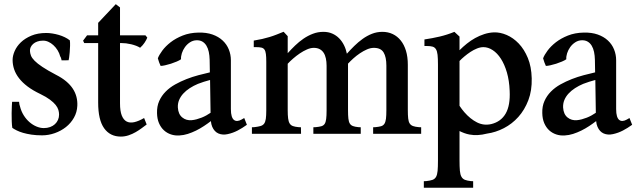

<svg xmlns="http://www.w3.org/2000/svg" viewBox="-20 -637 3030 914"><path d="M273.4 -349.6Q272.5 -353.5 270.8 -359.6Q269 -365.7 266.6 -368.7Q262.7 -383.8 254.2 -397.7Q245.6 -411.6 234.1 -422.1Q222.7 -432.6 209.2 -438.5Q195.8 -444.3 182.6 -443.4Q168.9 -443.4 157.5 -439.2Q146 -435.1 138.2 -428.2Q130.4 -421.4 126.2 -412.6Q122.1 -403.8 122.6 -394.5Q123 -383.8 127.4 -372.3Q131.8 -360.8 144.8 -347.7Q157.7 -334.5 181.9 -318.4Q206.1 -302.2 246.1 -281.2Q274.9 -266.6 294.9 -249.8Q314.9 -232.9 326.9 -214.4Q338.9 -195.8 344 -175.5Q349.1 -155.3 348.1 -133.8Q346.7 -102.5 332 -76.7Q317.4 -50.8 293.9 -32.2Q270.5 -13.7 240.7 -3.2Q210.9 7.3 180.2 7.3Q152.3 7.3 129.9 3.9Q107.4 0.5 89.8 -4.6Q72.3 -9.8 59.6 -16.1Q46.9 -22.5 38.6 -28.3Q36.6 -40.5 35.9 -59.8Q35.2 -79.1 35.4 -98.1Q35.6 -117.2 36.4 -132.6Q37.1 -147.9 37.6 -152.3H70.8Q70.8 -147 72.3 -140.4Q73.7 -133.8 75.2 -130.4Q81.1 -106.9 93 -87.9Q105 -68.8 120.6 -55.4Q136.2 -42 153.8 -34.7Q171.4 -27.3 188.5 -27.3Q205.1 -27.3 218.5 -32.2Q231.9 -37.1 241.5 -45.9Q251 -54.7 256.1 -66.4Q261.2 -78.1 261.2 -91.8Q261.2 -102.5 257.8 -114Q254.4 -125.5 244.9 -137.5Q235.4 -149.4 217.8 -162.6Q200.2 -175.8 171.9 -189.5Q136.2 -206.5 111.3 -225.3Q86.4 -244.1 70.6 -264.6Q54.7 -285.2 47.4 -306.9Q40 -328.6 40 -351.6Q40 -371.6 49.8 -394Q59.6 -416.5 79.3 -435.5Q99.1 -454.6 129.4 -467.3Q159.7 -480 200.2 -480Q214.4 -480 229.7 -477.5Q245.1 -475.1 260 -470.7Q274.9 -466.3 288.6 -459.7Q302.2 -453.1 312.5 -444.8Q314 -433.6 313.5 -418.2Q313 -402.8 311.8 -388.4Q310.5 -374 309.1 -363.3Q307.6 -352.5 306.6 -350.1Z M447.3 -432.1H380.9L375.5 -443.4L394.5 -468.8H447.3V-528.3L531.2 -617.2L551.3 -601.6V-468.8H672.4L681.2 -458Q676.8 -446.8 668.2 -433.8Q659.7 -420.9 647 -409.7Q638.7 -415 627.7 -419.2Q616.7 -423.3 604.5 -426.3Q592.3 -429.2 580.1 -430.7Q567.9 -432.1 556.6 -432.1H551.3V-145Q551.3 -108.4 559.6 -87.4Q567.9 -66.4 582.8 -58.6Q597.7 -50.8 618.9 -55.4Q640.1 -60.1 666 -75.2L678.2 -44.4Q668.5 -37.1 655 -27.1Q641.6 -17.1 626 -8.1Q610.4 1 592.3 7.1Q574.2 13.2 555.2 13.2Q503.9 13.2 475.6 -26.6Q447.3 -66.4 447.3 -148.9Z M731.4 -359.4Q737.3 -375.5 752.7 -396.2Q768.1 -417 792.2 -435.8Q816.4 -454.6 849.6 -467.8Q882.8 -481 924.3 -481.9Q962.4 -482.9 991.5 -472.7Q1020.5 -462.4 1040 -444.1Q1059.6 -425.8 1069.3 -401.4Q1079.1 -377 1079.1 -350.1V-117.7Q1079.1 -96.7 1083 -84Q1086.9 -71.3 1094 -65.9Q1101.1 -60.5 1110.4 -61.3Q1119.6 -62 1129.9 -67.9L1142.6 -75.2L1155.3 -43Q1133.8 -27.3 1111.3 -15.6Q1088.9 -3.9 1064 1.5Q1039.6 6.8 1020 -1.5Q1000.5 -9.8 990.2 -33.7Q985.4 -44.9 983.9 -60.5Q968.8 -48.8 950.7 -36.9Q932.6 -24.9 913.3 -15.4Q894 -5.9 874 0.5Q854 6.8 834.5 7.8Q813 9.3 793.9 2.9Q774.9 -3.4 760.3 -16.8Q745.6 -30.3 736.8 -50.8Q728 -71.3 727.5 -98.6Q726.6 -130.9 737.8 -156Q749 -181.2 768.6 -200.9Q788.1 -220.7 814 -235.1Q839.8 -249.5 867.9 -260.5Q896 -271.5 924.8 -279.1Q953.6 -286.6 979 -292.5L978 -352.1Q977.5 -372.6 973.9 -389.9Q970.2 -407.2 962.6 -419.7Q955.1 -432.1 943.4 -439Q931.6 -445.8 915.5 -445.3Q898.4 -444.8 884.3 -435.5Q870.1 -426.3 860.4 -412.6Q850.6 -398.9 845.7 -383.5Q840.8 -368.2 841.8 -355Q834.5 -349.6 821.3 -344Q808.1 -338.4 793.7 -333.7Q779.3 -329.1 765.9 -326.2Q752.4 -323.2 744.6 -323.2Q741.7 -329.1 737.5 -340.1Q733.4 -351.1 731.4 -359.4ZM980 -256.3Q964.8 -252.4 950.7 -247.8Q936.5 -243.2 922.4 -237.8Q901.4 -229 883.3 -217.3Q865.2 -205.6 852.3 -191.4Q839.4 -177.2 832.5 -160.6Q825.7 -144 826.7 -125Q828.6 -93.3 847.7 -77.9Q866.7 -62.5 892.6 -64.9Q903.8 -65.9 915.8 -69.1Q927.7 -72.3 939.5 -76.9Q951.2 -81.5 962.2 -87.6Q973.1 -93.8 982.4 -100.1Z M1534.7 -324.2Q1534.7 -343.3 1531.2 -359.1Q1527.8 -375 1520.5 -386Q1513.2 -397 1501.7 -403.1Q1490.2 -409.2 1473.6 -409.2Q1458.5 -409.2 1441.2 -401.6Q1423.8 -394 1407 -382.6Q1390.1 -371.1 1375 -357.9Q1359.9 -344.7 1349.6 -333.5V-112.8Q1349.6 -88.4 1351.6 -73.2Q1353.5 -58.1 1358.9 -49.3Q1364.3 -40.5 1374.3 -36.9Q1384.3 -33.2 1400.9 -31.7L1412.6 -31.2L1413.1 0H1179.2V-31.2L1190.9 -31.7Q1208.5 -33.7 1219.7 -36.9Q1231 -40 1237.1 -48.1Q1243.2 -56.2 1245.4 -71.3Q1247.6 -86.4 1247.6 -112.3V-342.8Q1247.6 -365.7 1245.8 -379.6Q1244.1 -393.6 1239 -400.9Q1233.9 -408.2 1224.4 -410.4Q1214.8 -412.6 1199.2 -412.6H1188V-443.8Q1209.5 -447.3 1227.8 -451.4Q1246.1 -455.6 1262.9 -460.7Q1279.8 -465.8 1296.1 -472.2Q1312.5 -478.5 1330.1 -485.8L1349.6 -464.8V-383.8Q1366.2 -402.3 1385 -420.4Q1403.8 -438.5 1424.8 -452.9Q1445.8 -467.3 1469.5 -476.3Q1493.2 -485.4 1519.5 -485.4Q1543 -485.4 1561.8 -477.1Q1580.6 -468.8 1594.5 -454.6Q1608.4 -440.4 1617.7 -421.6Q1627 -402.8 1631.3 -381.3Q1647.9 -399.9 1666.5 -418.2Q1685.1 -436.5 1706.1 -451.7Q1727.1 -466.8 1750.5 -476.1Q1773.9 -485.4 1800.3 -485.4Q1827.1 -485.4 1849.4 -474.9Q1871.6 -464.4 1887.7 -444.3Q1903.8 -424.3 1912.6 -395.3Q1921.4 -366.2 1921.4 -328.6V-114.3Q1921.4 -88.9 1923.1 -73.2Q1924.8 -57.6 1930.4 -49.1Q1936 -40.5 1946.3 -36.9Q1956.5 -33.2 1973.1 -31.7L1984.9 -31.2V0H1756.3V-31.2L1767.6 -31.7Q1783.7 -33.2 1793.9 -36.1Q1804.2 -39.1 1809.8 -47.6Q1815.4 -56.2 1817.4 -71.8Q1819.3 -87.4 1819.3 -113.8V-324.7Q1819.3 -365.2 1806.2 -387.2Q1793 -409.2 1759.8 -409.2Q1744.1 -409.2 1727.1 -401.9Q1710 -394.5 1693.4 -383.3Q1676.8 -372.1 1662.1 -358.9Q1647.5 -345.7 1636.7 -334V-328.6V-112.8Q1636.7 -87.9 1638.4 -72.5Q1640.1 -57.1 1645.3 -48.8Q1650.4 -40.5 1660.2 -36.9Q1669.9 -33.2 1686 -31.7L1697.3 -31.2V0H1471.7V-31.2L1483.4 -31.7Q1499.5 -33.2 1509.8 -36.1Q1520 -39.1 1525.4 -47.1Q1530.8 -55.2 1532.7 -70.6Q1534.7 -85.9 1534.7 -112.3Z M2167.5 126.5Q2167.5 157.2 2169.2 175.8Q2170.9 194.3 2176.8 204.6Q2182.6 214.8 2193.1 219Q2203.6 223.1 2221.2 225.1L2232.4 225.6V256.8H1997.6V225.6L2009.3 225.1Q2027.8 223.1 2038.8 219.2Q2049.8 215.3 2055.7 205.1Q2061.5 194.8 2063.2 176.3Q2064.9 157.7 2064.9 127V-329.6Q2064.9 -358.4 2063 -376Q2061 -393.6 2055.2 -402.8Q2049.3 -412.1 2039.1 -415Q2028.8 -418 2012.2 -418H2000.5V-449.2Q2037.6 -454.6 2073 -462.9Q2108.4 -471.2 2143.1 -485.4L2167.5 -462.9V-397.9Q2183.6 -414.1 2202.4 -429.2Q2221.2 -444.3 2241.9 -455.8Q2262.7 -467.3 2285.2 -474.6Q2307.6 -481.9 2331.1 -482.9Q2360.8 -483.9 2392.1 -470.5Q2423.3 -457 2449.5 -429.7Q2475.6 -402.3 2492.7 -361.1Q2509.8 -319.8 2511.2 -264.2Q2512.7 -206.1 2495.1 -159.9Q2477.5 -113.8 2447.5 -80.3Q2417.5 -46.9 2378.7 -26.9Q2339.8 -6.8 2298.3 -1Q2252.9 10.7 2214.8 3.4Q2202.1 1 2190.2 -3.4Q2178.2 -7.8 2167.5 -13.2ZM2167.5 -133.3Q2178.2 -117.2 2190.4 -103Q2218.8 -70.3 2251 -54.2Q2283.2 -38.1 2318.8 -46.4Q2364.7 -57.6 2387.2 -96.4Q2409.7 -135.3 2406.2 -205.1Q2404.3 -253.4 2393.1 -292Q2381.8 -330.6 2364.5 -357.4Q2347.2 -384.3 2325.4 -398.4Q2303.7 -412.6 2281.2 -412.6Q2266.6 -412.6 2250.7 -406.2Q2234.9 -399.9 2219.7 -389.9Q2204.6 -379.9 2190.9 -368.4Q2177.2 -356.9 2167.5 -346.7Z M2565.4 -359.4Q2571.3 -375.5 2586.7 -396.2Q2602.1 -417 2626.2 -435.8Q2650.4 -454.6 2683.6 -467.8Q2716.8 -481 2758.3 -481.9Q2796.4 -482.9 2825.4 -472.7Q2854.5 -462.4 2874 -444.1Q2893.6 -425.8 2903.3 -401.4Q2913.1 -377 2913.1 -350.1V-117.7Q2913.1 -96.7 2917 -84Q2920.9 -71.3 2928 -65.9Q2935.1 -60.5 2944.3 -61.3Q2953.6 -62 2963.9 -67.9L2976.6 -75.2L2989.3 -43Q2967.8 -27.3 2945.3 -15.6Q2922.9 -3.9 2897.9 1.5Q2873.5 6.8 2854 -1.5Q2834.5 -9.8 2824.2 -33.7Q2819.3 -44.9 2817.9 -60.5Q2802.7 -48.8 2784.7 -36.9Q2766.6 -24.9 2747.3 -15.4Q2728 -5.9 2708 0.5Q2688 6.8 2668.5 7.8Q2647 9.3 2627.9 2.9Q2608.9 -3.4 2594.2 -16.8Q2579.6 -30.3 2570.8 -50.8Q2562 -71.3 2561.5 -98.6Q2560.5 -130.9 2571.8 -156Q2583 -181.2 2602.5 -200.9Q2622.1 -220.7 2647.9 -235.1Q2673.8 -249.5 2701.9 -260.5Q2730 -271.5 2758.8 -279.1Q2787.6 -286.6 2813 -292.5L2812 -352.1Q2811.5 -372.6 2807.9 -389.9Q2804.2 -407.2 2796.6 -419.7Q2789.1 -432.1 2777.3 -439Q2765.6 -445.8 2749.5 -445.3Q2732.4 -444.8 2718.3 -435.5Q2704.1 -426.3 2694.3 -412.6Q2684.6 -398.9 2679.7 -383.5Q2674.8 -368.2 2675.8 -355Q2668.5 -349.6 2655.3 -344Q2642.1 -338.4 2627.7 -333.7Q2613.3 -329.1 2599.9 -326.2Q2586.4 -323.2 2578.6 -323.2Q2575.7 -329.1 2571.5 -340.1Q2567.4 -351.1 2565.4 -359.4ZM2814 -256.3Q2798.8 -252.4 2784.7 -247.8Q2770.5 -243.2 2756.3 -237.8Q2735.4 -229 2717.3 -217.3Q2699.2 -205.6 2686.3 -191.4Q2673.3 -177.2 2666.5 -160.6Q2659.7 -144 2660.6 -125Q2662.6 -93.3 2681.6 -77.9Q2700.7 -62.5 2726.6 -64.9Q2737.8 -65.9 2749.8 -69.1Q2761.7 -72.3 2773.4 -76.9Q2785.2 -81.5 2796.1 -87.6Q2807.1 -93.8 2816.4 -100.1Z"/></svg>

Font: VarendraSemibold
Style: Regular
Weight: 600
Designer: Jacob Thomas
Foundry: Bangla Type Foundry
Version: Version 1.008